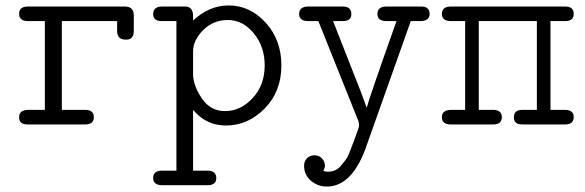

<svg xmlns="http://www.w3.org/2000/svg" viewBox="-20 -455 2140 702"><path d="M80.1 -53.2H144V-377.9H80.1Q50.3 -378.9 49.8 -403.8Q49.8 -430.7 81.1 -431.2H436Q469.2 -431.2 469.2 -398.9Q469.2 -398.9 469.2 -341.8Q469.2 -309.6 440.9 -310.1H439Q408.2 -310.1 408.2 -342.8V-377.9H206.1V-53.2H292Q322.8 -53.2 323.2 -26.9Q323.2 0 291 0H80.1Q49.8 0 49.8 -25.9Q49.8 -51.8 80.1 -53.2Z M540 195.8Q540 168.9 572.8 168.9H625V-377.9H570.8Q540 -377.9 540 -403.8Q540 -430.7 572.8 -431.2H657.7Q685.5 -431.2 686 -396V-379.9Q745.1 -435.1 815.9 -435.1Q894 -435.1 951.4 -372.1Q1008.8 -309.1 1008.8 -215.8Q1008.8 -120.6 947.8 -58.3Q886.7 3.9 805.7 3.9Q733.9 3.9 686 -53.2V168.9H740.7Q770.5 169.9 770.8 196Q771 222.2 738.8 222.2H572.8Q540 221.7 540 195.8ZM686 -184.1Q686 -143.1 717.5 -95.9Q749 -48.8 802.7 -48.8Q859.9 -48.8 903.8 -96.4Q947.8 -144 947.8 -215.8Q947.8 -284.7 907.7 -333.3Q867.7 -381.8 813 -381.8Q759.8 -381.8 722.9 -345Q686 -308.1 686 -267.1Z M1073.7 -403.8Q1073.7 -430.7 1106.9 -431.2H1232.9Q1265.1 -431.2 1264.6 -402.8Q1264.6 -377.9 1232.9 -377.9H1197.8L1299.8 -118.2L1320.8 -61Q1328.6 -93.3 1429.7 -377.9H1394Q1359.9 -377.9 1359.9 -403.8Q1359.9 -430.7 1392.6 -431.2H1520Q1550.8 -431.2 1550.8 -403.8Q1550.8 -377.9 1515.6 -377.9H1481.9L1321.8 73.2Q1270 227.1 1174.8 227.1Q1141.6 227.1 1116.7 205.6Q1091.8 184.1 1091.8 150.9Q1091.8 133.8 1102.8 123.3Q1113.8 112.8 1129.9 112.8Q1147 112.8 1157.5 124.5Q1168 136.2 1168 150.9Q1168 157.7 1162.6 169.9Q1169.4 172.9 1178.7 172.9Q1191.9 172.9 1203.9 168Q1215.8 163.1 1225.8 151.6Q1235.8 140.1 1243.4 130.1Q1251 120.1 1258.3 101.1Q1265.6 82 1269.8 71.5Q1273.9 61 1281.2 40.5Q1288.6 20 1291 13.2Q1294.9 2 1290 -13.2L1144 -377.9H1106.9Q1073.7 -377.9 1073.7 -403.8Z M1595.7 -26.9Q1595.7 -52.7 1628.9 -53.2H1680.7V-377.9H1629.9Q1595.7 -377.9 1595.7 -403.8Q1595.7 -430.7 1627.9 -431.2H2045.9Q2078.1 -431.2 2077.6 -403.8Q2077.6 -378.9 2047.9 -377.9H1992.7V-53.2H2045.9Q2078.1 -53.2 2077.6 -26.9Q2077.6 0 2045.9 0H1889.6Q1858.9 0 1858.9 -25.9Q1858.9 -52.7 1887.7 -53.2H1942.9V-377.9H1730.5V-53.2H1785.6Q1814.5 -52.2 1814.9 -26.9Q1814.9 0 1782.7 0H1627.9Q1595.7 0 1595.7 -26.9Z"/></svg>

Font: CMU Typewriter Text
Style: Light
Weight: 200
Version: Version 0.7.0